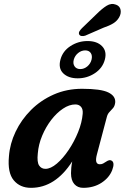

<svg xmlns="http://www.w3.org/2000/svg" viewBox="-20 -913 620 945"><path d="M457 -153Q444 -104.5 471 -104.5Q480.5 -104.5 487.5 -108.2Q494.5 -112 503.5 -118Q519 -128.5 529 -122.5Q546.5 -113 532 -75Q517 -37.5 479 -13Q441 11.5 389.5 11.5Q362 11.5 345.8 -7Q329.5 -25.5 329.5 -60.5Q329.5 -73.5 330.8 -87Q332 -100.5 335.5 -118.5Q252 11.5 132.5 11.5Q78.5 11.5 47.5 -25.8Q16.5 -63 24 -143.5Q28.5 -205.5 56.8 -264.8Q85 -324 132.8 -371.8Q180.5 -419.5 244.5 -447.8Q308.5 -476 384 -476Q476.5 -476 513.2 -458Q550 -440 547 -408Q545 -391.5 536.8 -381.5Q528.5 -371.5 519.2 -362.2Q510 -353 506 -338ZM166 -157.5Q161.5 -115 172.5 -98.5Q183.5 -82 203.5 -82Q229.5 -82 259.8 -107.8Q290 -133.5 317.8 -174.8Q345.5 -216 364.5 -263Q383.5 -310 387 -353Q389 -375.5 378.8 -387.2Q368.5 -399 351 -399Q321 -399 290 -378.2Q259 -357.5 232.2 -322.8Q205.5 -288 187.5 -245Q169.5 -202 166 -157.5ZM455 -843.5Q482 -870.5 505 -884.8Q528 -899 551 -890Q570 -883 573.5 -864.5Q577 -846 566 -827Q555.5 -809 537 -797.8Q518.5 -786.5 489 -776.5L399.5 -737.5Q389.5 -734.5 381.2 -735.8Q373 -737 369.5 -744Q366.5 -751.5 371.2 -759.2Q376 -767 383.5 -774.5ZM362.5 -527.5Q316.5 -527.5 291.2 -552.2Q266 -577 277.5 -619.5Q288.5 -661.5 326.8 -686.2Q365 -711 411 -711Q457.5 -711 482.2 -685.8Q507 -660.5 496 -619.5Q485 -578 447 -552.8Q409 -527.5 362.5 -527.5ZM399.5 -665Q380.5 -665 364.5 -652Q348.5 -639 343 -619Q338 -599.5 347.2 -586.2Q356.5 -573 375 -573Q394 -573 409.8 -586.2Q425.5 -599.5 430.5 -619Q435.5 -639 426.8 -652Q418 -665 399.5 -665Z"/></svg>

Font: Fraunces 9pt SuperSoft SemiBold
Style: Italic
Weight: 600
Italic angle: -16°
Version: Version 1.000;[0bf87f6ff]